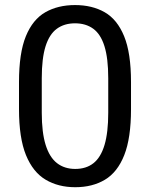

<svg xmlns="http://www.w3.org/2000/svg" viewBox="-20 -741 602 770"><path d="M505.4 -303.2Q505.4 -187.5 478.3 -118.9Q451.2 -50.3 400.9 -20.3Q350.6 9.8 281.7 9.8Q213.9 9.8 163.1 -20.3Q112.3 -50.3 84.2 -118.9Q56.2 -187.5 56.2 -303.2V-412.1Q56.2 -528.3 83.7 -595.7Q111.3 -663.1 161.9 -691.9Q212.4 -720.7 280.8 -720.7Q349.6 -720.7 399.9 -691.9Q450.2 -663.1 477.8 -595.7Q505.4 -528.3 505.4 -412.1ZM414.1 -427.2Q414.1 -507.3 398.9 -555.7Q383.8 -604 354 -625.7Q324.2 -647.5 280.8 -647.5Q237.8 -647.5 208 -625.7Q178.2 -604 162.8 -555.7Q147.5 -507.3 147.5 -427.2V-289.1Q147.5 -209.5 163.1 -159.7Q178.7 -109.9 208.7 -86.7Q238.8 -63.5 281.7 -63.5Q325.7 -63.5 355 -86.7Q384.3 -109.9 399.2 -159.7Q414.1 -209.5 414.1 -289.1Z"/></svg>

Font: Heebo
Style: Regular
Weight: 400
Designer: Oded Ezer
Foundry: Ezer Type House
Version: Version 3.100